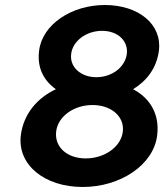

<svg xmlns="http://www.w3.org/2000/svg" viewBox="-20 -733 656 766"><path d="M204 -208C211 -269 275 -314 349 -314C423 -314 477 -269 470 -208C463 -147 397 -101 322 -101C247 -101 197 -147 204 -208ZM136 -531C127 -461 156 -410 203 -377C130 -343 74 -280 63 -193C49 -75 158 13 310 13C460 13 593 -75 607 -193C618 -280 576 -343 511 -377C565 -410 605 -461 614 -531C627 -636 533 -713 398 -713C266 -713 149 -636 136 -531ZM364 -425C303 -425 257 -465 264 -518C270 -570 325 -610 387 -610C450 -610 492 -570 486 -518C479 -465 427 -425 364 -425Z"/></svg>

Font: Bluebird
Style: ExtObl
Weight: 400
Designer: Jasper
Foundry: Cannot Into Space Fonts
Version: Version 0.98